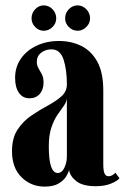

<svg xmlns="http://www.w3.org/2000/svg" viewBox="-20 -681 464 712"><path d="M145.5 11Q95 11 59.8 -23.8Q24.5 -58.5 24.5 -120.5Q24.5 -169 45 -200.2Q65.5 -231.5 96 -252.2Q126.5 -273 156.8 -289.2Q187 -305.5 207.5 -323.5Q228 -341.5 228 -368Q228 -422 215.8 -460Q203.5 -498 170.5 -498Q148.5 -498 132.5 -485.5Q116.5 -473 116.5 -452Q116.5 -438 122.8 -427.8Q129 -417.5 135.2 -405.5Q141.5 -393.5 141.5 -375Q141.5 -348.5 127.2 -332.5Q113 -316.5 89 -316.5Q64.5 -316.5 50.2 -336.8Q36 -357 36 -392.5Q36 -432 57 -462.8Q78 -493.5 115 -511.2Q152 -529 199.5 -529Q243.5 -529 280.8 -511Q318 -493 340.5 -452.8Q363 -412.5 363 -345.5V-72.5Q363 -47.5 367.8 -37.5Q372.5 -27.5 382 -27.5Q390.5 -27.5 397.5 -32Q404.5 -36.5 408 -40.5L423 -20Q416 -10.5 392.5 -0.5Q369 9.5 334.5 9.5Q287 9.5 263.2 -9Q239.5 -27.5 236 -51Q234.5 -42 225.8 -27.2Q217 -12.5 197.8 -0.8Q178.5 11 145.5 11ZM194 -39.5Q209.5 -39.5 218.8 -59Q228 -78.5 228 -100V-316Q226.5 -302 216 -287.8Q205.5 -273.5 192.8 -254.8Q180 -236 170.5 -208Q161 -180 161 -138Q161 -39.5 194 -39.5ZM268 -567Q249 -567 235.2 -580.8Q221.5 -594.5 221.5 -613Q221.5 -632.5 235.2 -646.8Q249 -661 268 -661Q286 -661 300 -646.8Q314 -632.5 314 -613Q314 -594.5 300 -580.8Q286 -567 268 -567ZM142 -567Q124 -567 110.5 -580.8Q97 -594.5 97 -613Q97 -632.5 110.5 -646.8Q124 -661 142 -661Q161 -661 174.8 -646.8Q188.5 -632.5 188.5 -613Q188.5 -594.5 174.8 -580.8Q161 -567 142 -567Z"/></svg>

Font: Imbue 50pt ExtraBold
Style: Regular
Weight: 800
Designer: Tyler Finck
Foundry: Etcetera Type Company
Version: Version 1.102; ttfautohint (v1.8.3)